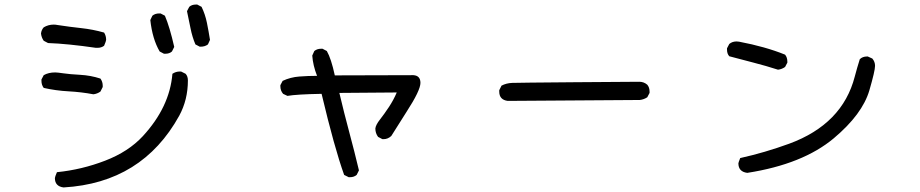

<svg xmlns="http://www.w3.org/2000/svg" viewBox="-20 -768 4040 843"><path d="M259 55Q221 50 221 14Q221 9 230 -12Q339 -23 441.5 -62.5Q544 -102 607 -170Q725 -298 737 -444Q752 -454 769 -454H775L795 -444Q805 -433 805 -415Q805 -330 767 -260Q604 35 259 55ZM390 -354Q337 -364 281 -367Q225 -370 172 -382Q162 -395 162 -413V-419L172 -438Q193 -450 222 -450Q232 -450 259 -446Q286 -442 332 -439.5Q378 -437 421 -423Q431 -409 431 -392V-386L421 -366Q407 -356 390 -354ZM706 -532H700L681 -542Q649 -597 640 -680L649 -699Q661 -709 679 -709H685L704 -699Q725 -650 745 -562L735 -542Q724 -532 706 -532ZM408 -558H401Q277 -576 191 -579L172 -589Q162 -603 160 -621Q162 -637 172 -648Q192 -660 216 -660Q224 -660 234 -658Q286 -650 337 -644.5Q388 -639 437 -625Q446 -611 446 -593Q446 -588 437 -567Q425 -558 408 -558ZM861 -563H857L838 -573Q824 -606 816.5 -644Q809 -682 801 -719L811 -738Q822 -748 840 -748H846L865 -738Q881 -705 888.5 -668Q896 -631 902 -593L893 -573Q880 -563 861 -563Z M1517 10H1511L1491 0Q1448 -120 1392 -356Q1282 -354 1242 -347L1223 -356Q1211 -370 1211 -389V-394L1221 -413Q1255 -429 1294 -432Q1333 -435 1372 -435Q1354 -481 1351 -524L1360 -544Q1372 -554 1390 -554H1396L1415 -544Q1434 -511 1450 -437L1795 -438Q1826 -436 1826 -404Q1826 -371 1765 -277L1698 -171Q1683 -157 1664 -157H1659L1640 -167Q1628 -183 1628 -204Q1630 -220 1648.5 -243.5Q1667 -267 1687.5 -298Q1708 -329 1722 -362L1470 -360Q1491 -271 1513.5 -187.5Q1536 -104 1556 -20L1546 0Q1534 10 1517 10Z M2209 -325Q2172 -330 2172 -366V-372L2182 -392Q2203 -403 2228.5 -404Q2254 -405 2504 -407Q2754 -409 2787 -409Q2807 -409 2822 -396Q2832 -384 2832 -366V-360L2822 -341Q2807 -331 2789 -329Z M3261 -9Q3222 -14 3222 -51Q3222 -54 3230 -74Q3338 -98 3445 -137Q3679 -223 3733 -432Q3743 -470 3755 -508Q3767 -520 3787 -520H3790L3810 -511Q3822 -497 3822 -479Q3822 -457 3797 -371Q3766 -266 3641 -161Q3505 -47 3261 -9ZM3396 -462Q3343 -479 3288.5 -493Q3234 -507 3182 -521Q3172 -532 3172 -550V-556L3182 -575Q3195 -586 3214 -586L3225 -585Q3341 -563 3427 -528Q3437 -516 3437 -497V-493L3427 -474Q3413 -464 3396 -462Z"/></svg>

Font: Xiaolai SC
Style: Regular
Weight: 400
Designer: Nozomi Seto 瀬戸のぞみ
Version: Version 3.11;December 4, 2020;FontCreator 13.0.0.2613 64-bit